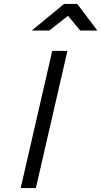

<svg xmlns="http://www.w3.org/2000/svg" viewBox="-20 -954 514 974"><path d="M245 -696H322L162 0H85ZM305 -934H372L474 -799H387L325 -874L230 -799H141Z"/></svg>

Font: Panefresco 400wt
Style: Italic
Weight: 400
Foundry: Campivisivi & Chank Co
Version: Version 1.001